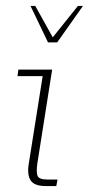

<svg xmlns="http://www.w3.org/2000/svg" viewBox="-20 -628 300 648"><path d="M135 0Q96 0 83.5 -19Q71 -38 77 -75L124 -371H39L42 -393H156L106 -76Q102 -48 106.5 -35Q111 -22 141 -22H174L170 0ZM142 -485 83 -608H99L158 -502L243 -608H260L173 -485Z"/></svg>

Font: Rokkitt SemiBold Thin
Style: Italic
Weight: 250
Italic angle: -9°
Version: Version 3.103